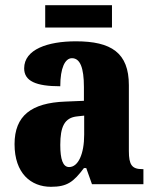

<svg xmlns="http://www.w3.org/2000/svg" viewBox="-20 -709 594 739"><path d="M154 -603H411V-689H154ZM176 10C239 10 263 -9 303 -62H312L334 0H532V-58H528C488 -58 476 -74 476 -128V-381C476 -506 408 -550 272 -550C164 -550 73 -519 73 -446C73 -397 118 -377 212 -377C212 -447 230 -485 257 -485C288 -485 303 -449 303 -374V-321L231 -318C101 -313 36 -264 36 -154C36 -42 99 10 176 10ZM246 -66C222 -66 212 -96 212 -151C212 -221 228 -256 277 -261L304 -264V-191C304 -116 281 -66 246 -66Z"/></svg>

Font: Noto Serif Ethiopic Condensed Black
Style: Regular
Weight: 900
Width: 3
Designer: Monotype Design Team
Foundry: Monotype Imaging Inc.
Version: Version 2.102